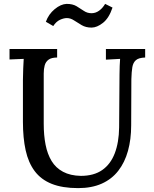

<svg xmlns="http://www.w3.org/2000/svg" viewBox="-20 -952 795 988"><path d="M274 -656Q245 -656 230 -645Q215 -634 210 -615.5Q205 -597 205 -574V-315Q205 -256 214.5 -207.5Q224 -159 245.5 -123.5Q267 -88 304.5 -68Q342 -48 396 -47Q463 -47 506 -77Q549 -107 570.5 -163Q592 -219 593 -296L595 -571Q595 -593 596 -613.5Q597 -634 598 -649Q581 -648 561 -647Q541 -646 525 -645V-700H727V-656Q694 -655 679.5 -642.5Q665 -630 661 -606.5Q657 -583 656 -545L655 -307Q655 -235 638.5 -175.5Q622 -116 588.5 -73Q555 -30 503.5 -7Q452 16 382 16Q301 16 246 -6Q191 -28 158.5 -71.5Q126 -115 112 -178.5Q98 -242 98 -325V-541Q98 -568 99.5 -600Q101 -632 102 -649Q85 -648 65 -647.5Q45 -647 29 -646V-700H274ZM559 -913Q541 -859 510 -834.5Q479 -810 451 -810Q422 -810 400.5 -822.5Q379 -835 361 -847Q343 -859 324 -859Q308 -859 288.5 -850Q269 -841 254 -818L216 -840Q230 -879 261.5 -905Q293 -931 323 -932Q354 -932 374 -920Q394 -908 411.5 -896Q429 -884 451 -884Q472 -884 490 -897Q508 -910 521 -932Z"/></svg>

Font: Lora Medium
Style: Regular
Weight: 500
Designer: Olga Karpushina, Alexei Vanyashin (Cyrillic)
Foundry: Cyreal
Version: Version 3.004